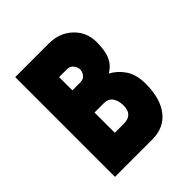

<svg xmlns="http://www.w3.org/2000/svg" viewBox="-155 -624 719 719"><g transform="rotate(-45 204.5 -264.0)"><path d="M41 0V-528.3H218.8Q275.4 -528.3 312.5 -493.2Q349.6 -458 349.6 -405.3Q349.6 -358.4 336.9 -331.5Q324.2 -304.7 297.9 -290Q328.1 -274.4 348.6 -244.1Q369.1 -213.9 369.1 -165Q369.1 -86.9 335 -43.5Q300.8 0 238.3 0ZM205.1 -224.6H157.2V-117.2H205.1Q252.9 -117.2 252.9 -166Q252.9 -191.4 241.7 -208Q230.5 -224.6 205.1 -224.6ZM198.2 -412.1H157.2V-341.8H198.2Q215.8 -341.8 224.6 -353Q233.4 -364.3 233.4 -377Q233.4 -387.7 224.6 -399.9Q215.8 -412.1 198.2 -412.1Z"/></g></svg>

Font: Dinish Condensed
Style: Bold
Weight: 700
Width: 3
Designer: Bert Driehuis
Foundry: Playbeing
Version: Version 3.006; git-39231f3c-release